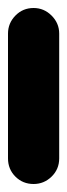

<svg xmlns="http://www.w3.org/2000/svg" viewBox="-20 -460 168 480"><path d="M0 -64H128V-376H0ZM64 -128Q37 -128 18.5 -109Q0 -90 0 -64Q0 -37 18.5 -18.5Q37 0 64 0Q90 0 109 -18.5Q128 -37 128 -64Q128 -90 109 -109Q90 -128 64 -128ZM64 -440Q37 -440 18.5 -421Q0 -402 0 -376Q0 -349 18.5 -330.5Q37 -312 64 -312Q90 -312 109 -330.5Q128 -349 128 -376Q128 -402 109 -421Q90 -440 64 -440Z"/></svg>

Font: Wavefont
Style: Bold
Weight: 700
Version: Version 3.004;gftools[0.9.33]